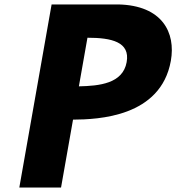

<svg xmlns="http://www.w3.org/2000/svg" viewBox="-20 -845 794 865"><path d="M335.4 -456 374 -675C483 -675 567 -656 550.6 -565C533.2 -468.2 427.3 -458 335.4 -456ZM212.5 -825 67 0H255L309 -306C421.6 -306.8 704.6 -317.7 749.7 -571C772.3 -697.9 711.5 -820.4 513.5 -825Z"/></svg>

Font: Hussar Wysoki
Style: Obl
Weight: 700
Foundry: Cannot Into Space Fonts
Version: Version 0.92